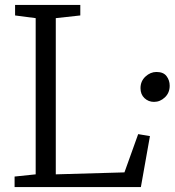

<svg xmlns="http://www.w3.org/2000/svg" viewBox="-20 -763 712 783"><path d="M39.5 0V-43L125.5 -52V-689L41.5 -700V-743H307.5V-700L207.5 -689V-52L487.5 -60L543.5 -216L591.5 -208L554.5 0ZM608 -347.5Q585.5 -347.5 569.2 -362.8Q553 -378 553 -403.5Q553 -432 573.2 -450.8Q593.5 -469.5 618 -469.5Q646.5 -469.5 659.2 -452.5Q672 -435.5 672 -413.5Q672 -384.5 652.5 -366Q633 -347.5 608 -347.5Z"/></svg>

Font: Merriweather Light 18pt Light
Style: Regular
Weight: 300
Version: Version 2.100